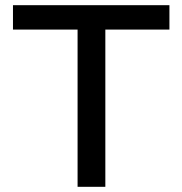

<svg xmlns="http://www.w3.org/2000/svg" viewBox="-20 -720 703 740"><path d="M279 0V-606H30V-700H633V-606H386V0Z"/></svg>

Font: REM
Style: Regular
Weight: 400
Designer: Octavio Pardo
Foundry: Ashler Design
Version: Version 1.005;gftools[0.9.28]